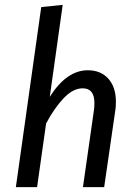

<svg xmlns="http://www.w3.org/2000/svg" viewBox="-20 -767 555 787"><path d="M455 -351Q455 -329 453 -317L407 0H320L365 -315Q367 -326 367 -345Q367 -405 319 -405Q279 -405 240.5 -364Q202 -323 169 -261L132 0H45L149 -738L237 -747L184 -370Q253 -479 340 -479Q393 -479 424 -444.5Q455 -410 455 -351Z"/></svg>

Font: Fira Sans Condensed
Style: Italic
Weight: 400
Width: 3
Italic angle: -8°
Designer: bBox Type GmbH & Carrois Corporate GbR & Edenspiekermann AG
Foundry: bBox Type GmbH & Carrois Corporate GbR & Edenspiekermann AG
Version: Version 4.301